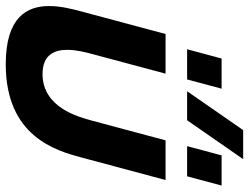

<svg xmlns="http://www.w3.org/2000/svg" viewBox="-119 -731 866 668"><g transform="rotate(90 314.0 -397.0)"><path d="M398.4 -615 533.7 -810H432.7L297.4 -615ZM151.4 -615H256.4L288.6 -735H183.6ZM488.4 -615H593.4L625.6 -735H520.6ZM19.8 -247C11.6 -216.3 1 -175.4 1 -135C1 -58.6 39 16 203.3 16C454.3 16 504 -158 527.8 -247L606.3 -540H468.3L400 -285C386.9 -236 353.6 -112 237.6 -112C170.5 -112 153.4 -153.5 153.4 -198C153.4 -230.4 162.5 -264.4 168 -285L236.3 -540H98.3Z"/></g></svg>

Font: Manrope
Style: ExtraBoldItalic
Weight: 800
Italic angle: -15°
Designer: Mikhail Sharanda
Foundry: Mikhail Sharanda
Version: Version 4.502;hotconv 1.0.109;makeotfexe 2.5.65596